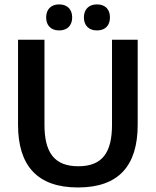

<svg xmlns="http://www.w3.org/2000/svg" viewBox="-20 -828 698 860"><path d="M245 -691.7C282.5 -691.7 303.3 -715 303.3 -750C303.3 -785 282.5 -808.3 245 -808.3C207.5 -808.3 186.7 -785 186.7 -750C186.7 -715 207.5 -691.7 245 -691.7ZM414.2 -691.7C452.5 -691.7 472.5 -715 472.5 -750C472.5 -785 452.5 -808.3 414.2 -808.3C376.7 -808.3 355.8 -785 355.8 -750C355.8 -715 376.7 -691.7 414.2 -691.7ZM329.2 11.7C513.3 11.7 596.7 -87.5 596.7 -269.2V-650H481.7V-269.2C481.7 -145.8 439.2 -83.3 330.8 -83.3C222.5 -83.3 179.2 -145.8 179.2 -269.2V-650H60.8V-269.2C60.8 -87.5 145.8 11.7 329.2 11.7Z"/></svg>

Font: Familjen Grotesk Medium
Style: Regular
Weight: 500
Designer: Anders Wikstroem, Jonas Baeckman, Matilda Gysing, Kristian Moeller
Foundry: Familjen STHLM AB
Version: Version 2.000